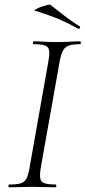

<svg xmlns="http://www.w3.org/2000/svg" viewBox="-20 -802 366 822"><path d="M19 0Q16 0 16 -6Q16 -12 19 -12Q51 -12 68 -17Q85 -22 93 -37Q101 -52 106 -81L188 -544Q196 -587 184 -600Q172 -613 124 -613Q121 -613 121 -619Q121 -625 124 -625Q144 -625 169 -623.5Q194 -622 222 -622Q254 -622 279.5 -623.5Q305 -625 324 -625Q326 -625 326 -619Q326 -613 324 -613Q292 -613 275 -607Q258 -601 250 -586Q242 -571 236 -542L154 -81Q147 -38 158.5 -25Q170 -12 219 -12Q221 -12 221 -6Q221 0 219 0Q199 0 174 -1Q149 -2 118 -2Q90 -2 64.5 -1Q39 0 19 0ZM315 -679Q288 -694 259.5 -707.5Q231 -721 199 -733Q167 -745 129 -756Q125 -757 129.5 -760Q134 -763 143.5 -767.5Q153 -772 164 -775.5Q175 -779 184 -781Q193 -783 195 -782Q225 -759 254.5 -735.5Q284 -712 321 -689Q325 -688 322 -682.5Q319 -677 315 -679Z"/></svg>

Font: Cormorant Garamond Light
Style: Italic
Weight: 300
Italic angle: -10°
Designer: Christian Thalmann (Catharsis Fonts)
Foundry: Catharsis Fonts
Version: Version 4.001